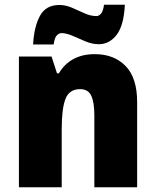

<svg xmlns="http://www.w3.org/2000/svg" viewBox="-20 -792 658 812"><path d="M381 -563Q462 -563 511 -513Q560 -463 560 -360V0H379V-304Q379 -359 366 -387Q353 -415 319 -415Q273 -415 257 -374Q241 -333 241 -246V0H60V-553H198L221 -482H229Q252 -521 290 -542Q328 -563 381 -563ZM120 -604Q124 -679 149 -725Q174 -771 231 -771Q257 -771 284 -759.5Q311 -748 337 -736Q363 -724 388 -724Q398 -724 407 -734Q416 -744 420 -772H508Q504 -685 473.5 -645Q443 -605 398 -605Q370 -605 341.5 -617Q313 -629 287 -640.5Q261 -652 239 -652Q231 -652 221 -643Q211 -634 207 -604Z"/></svg>

Font: Noto Sans Gujarati SemiCondensed Black
Style: Regular
Weight: 900
Width: 4
Designer: Jelle Bosma - Monotype Design Team, Universal Thirst
Foundry: Monotype Imaging Inc.
Version: Version 2.106; ttfautohint (v1.8.4.7-5d5b)